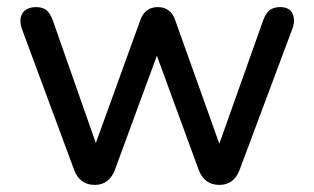

<svg xmlns="http://www.w3.org/2000/svg" viewBox="-20 -514 885 541"><path d="M247 7Q205 7 189 -35L43 -429Q32 -458 43 -476Q54 -494 82 -494Q99 -494 110 -486Q121 -478 129 -456L250 -111L376 -459Q389 -494 425 -494Q460 -494 473 -459L598 -109L722 -458Q730 -479 741.5 -486.5Q753 -494 769 -494Q797 -494 805 -474Q813 -454 802 -428L655 -35Q639 7 598 7Q556 7 540 -35L422 -357L304 -36Q288 7 247 7Z"/></svg>

Font: Chiron GoRound TC
Style: Regular
Weight: 400
Designer: Ryoko NISHIZUKA 西塚涼子 (kana, bopomofo & ideographs); Paul D. Hunt (Latin, Greek & Cyrillic); Sandoll Communications 산돌커뮤니
Foundry: Adobe
Version: Version 1.000;hotconv 1.1.1;makeotfexe 2.6.0